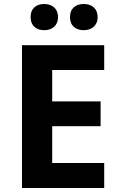

<svg xmlns="http://www.w3.org/2000/svg" viewBox="-20 -940 600 960"><path d="M133 -854C133 -810 163 -789 201 -789C238 -789 270 -810 270 -854C270 -900 238 -920 201 -920C163 -920 133 -900 133 -854ZM330 -854C330 -810 360 -789 399 -789C436 -789 468 -810 468 -854C468 -900 436 -920 399 -920C360 -920 330 -900 330 -854ZM501 0V-125H241V-309H483V-433H241V-590H501V-714H90V0Z"/></svg>

Font: Noto Sans Adlam
Style: Bold
Weight: 700
Designer: Mark Jamra, Neil Patel
Foundry: JamraPatel LLC
Version: Version 3.001